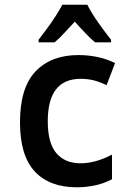

<svg xmlns="http://www.w3.org/2000/svg" viewBox="-20 -786 570 816"><path d="M307 10Q190 10 127.5 -57.5Q65 -125 65 -266Q65 -414 131.5 -483Q198 -552 313 -552Q354 -552 393 -544Q432 -536 469 -518L433 -424Q402 -439 376.5 -445Q351 -451 323 -451Q183 -451 183 -271Q183 -177 220 -134.5Q257 -92 322 -92Q353 -92 386.5 -101Q420 -110 456 -129V-24Q419 -5 381 2.5Q343 10 307 10ZM144 -617Q161 -639 180.5 -665.5Q200 -692 217 -718.5Q234 -745 245 -766H351Q368 -732 396.5 -691.5Q425 -651 452 -617V-606H384Q364 -623 342.5 -645.5Q321 -668 298 -694Q274 -668 252 -644.5Q230 -621 212 -606H144Z"/></svg>

Font: Noto Sans Mono Condensed SemiBold
Style: Regular
Weight: 600
Width: 3
Designer: Monotype Design Team
Foundry: Monotype Imaging Inc.
Version: Version 2.014